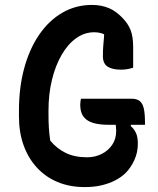

<svg xmlns="http://www.w3.org/2000/svg" viewBox="-20 -740 640 780"><path d="M309 -339H514Q535 -339 547 -330Q559 -321 564 -300Q569 -279 569 -242V-233H424Q391 -233 368.5 -238Q346 -243 332 -253.5Q318 -264 312 -279Q306 -294 306 -315Q306 -322 307 -329Q308 -336 309 -339ZM354 -720Q374 -720 391 -716.5Q408 -713 422.5 -707Q437 -701 450 -691.5Q463 -682 475 -670Q500 -645 510.5 -618Q521 -591 521 -548Q521 -534 521 -520Q521 -506 521 -492Q521 -478 521 -465Q512 -462 499.5 -459.5Q487 -457 471 -457Q436 -457 417 -469.5Q398 -482 398 -512Q398 -536 399.5 -554Q401 -572 402.5 -589.5Q404 -607 404 -629L416 -592Q403 -602 390 -605.5Q377 -609 363 -609Q323 -609 289 -584.5Q255 -560 230 -516.5Q205 -473 191 -415.5Q177 -358 177 -291V-274Q177 -246 178.5 -221.5Q180 -197 184 -169Q210 -137 246.5 -119Q283 -101 334 -101Q366 -101 393 -114.5Q420 -128 436 -152Q452 -176 452 -208Q452 -218 451 -226Q450 -234 449 -241Q448 -248 446 -255H516L511 -228Q525 -216 532.5 -199.5Q540 -183 540 -157Q540 -120 525.5 -89Q511 -58 491 -38Q474 -21 449.5 -8Q425 5 394 12.5Q363 20 324 20Q263 20 214 -0.5Q165 -21 130 -59Q95 -97 76 -149.5Q57 -202 57 -267V-290Q57 -385 78.5 -463.5Q100 -542 139.5 -599.5Q179 -657 233.5 -688.5Q288 -720 354 -720Z"/></svg>

Font: Recursive Monospace Casual SemiBold
Style: Regular
Weight: 600
Version: Version 1.047